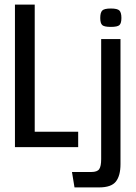

<svg xmlns="http://www.w3.org/2000/svg" viewBox="-20 -640 591 835"><path d="M45 -620H131V-67H320V0H45ZM462 -523Q433 -523 424.5 -531Q416 -539 416 -562Q416 -585 424.5 -594Q433 -603 462 -603Q491 -603 499.5 -594Q508 -585 508 -562Q508 -539 499.5 -531Q491 -523 462 -523ZM304 175 293 108H377Q403 108 411.5 95.5Q420 83 420 52V-470H504V74Q504 124 484 149.5Q464 175 411 175Z"/></svg>

Font: Smooch Sans SemiBold
Style: Bold
Weight: 600
Designer: Robert E. Leuschke
Foundry: Robert E. Leuschke
Version: Version 1.010; ttfautohint (v1.8.3)